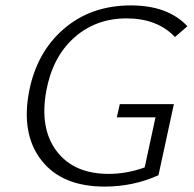

<svg xmlns="http://www.w3.org/2000/svg" viewBox="-20 -684 717 710"><path d="M151 -347Q126 -209 189.5 -125Q253 -41 382 -41Q449 -41 515 -65L555 -250H412L423 -299H623L566 -36Q473 6 367 6Q209 6 133 -91.5Q57 -189 88 -348Q117 -493 217.5 -578.5Q318 -664 464 -664Q601 -664 673 -587L627 -547Q562 -616 448 -616Q334 -616 254 -544.5Q174 -473 151 -347Z"/></svg>

Font: EauTest Semilight
Style: Italic
Weight: 300
Italic angle: -12°
Designer: Christian Thalmann (Catharsis Fonts)
Version: Version 0.001;PS 000.001;hotconv 1.0.88;makeotf.lib2.5.64775